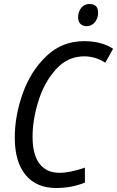

<svg xmlns="http://www.w3.org/2000/svg" viewBox="-20 -931 586 961"><path d="M54 -242Q54 -352 94 -464Q134 -576 212.5 -650.5Q291 -725 401 -725Q488 -725 546 -687L507 -617Q458 -649 401 -649Q319 -649 260.5 -584.5Q202 -520 172.5 -426Q143 -332 143 -246Q143 -158 177.5 -112Q212 -66 278 -66Q330 -66 405 -92V-17Q338 10 261 10Q162 10 108 -55.5Q54 -121 54 -242ZM371 -844Q371 -872 386.5 -891.5Q402 -911 428 -911Q471 -911 471 -868Q471 -839 454.5 -819.5Q438 -800 414 -800Q394 -800 382.5 -811.5Q371 -823 371 -844Z"/></svg>

Font: Noto Sans UI Narrow
Style: Italic
Weight: 400
Width: 4
Italic angle: -12°
Designer: Monotype Design Team
Foundry: Monotype Imaging Inc.
Version: Version 1.001